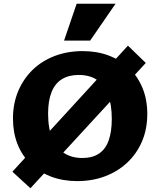

<svg xmlns="http://www.w3.org/2000/svg" viewBox="-20 -947 851 1022"><path d="M391 17Q315 17 251.5 -7Q188 -31 142.5 -75Q97 -119 73 -180.5Q49 -242 49 -316Q49 -395 76.5 -461Q104 -527 153.5 -575Q203 -623 271 -649Q339 -675 420 -675Q497 -675 560 -651Q623 -627 668.5 -583Q714 -539 739 -477.5Q764 -416 764 -341Q764 -260 736 -194.5Q708 -129 657.5 -81.5Q607 -34 539 -8.5Q471 17 391 17ZM418 -106Q472 -106 507 -129.5Q542 -153 558.5 -199.5Q575 -246 575 -313Q575 -391 555 -443.5Q535 -496 496 -522Q457 -548 399 -548Q346 -548 309.5 -525.5Q273 -503 254.5 -457Q236 -411 236 -342Q236 -263 258.5 -210.5Q281 -158 321.5 -132Q362 -106 418 -106ZM142 55 46 -33 661 -704 756 -612ZM321 -731 388 -927H595L460 -731Z"/></svg>

Font: Ysabeau Office Black
Style: Regular
Weight: 900
Designer: Christian Thalmann (Catharsis Fonts)
Version: Version 2.001;gftools[0.9.30]; featfreeze: tnum,lnum,ss02